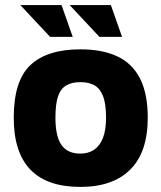

<svg xmlns="http://www.w3.org/2000/svg" viewBox="-20 -720 635 755"><path d="M296 15Q165 15 99.5 -53Q34 -121 34 -257Q34 -403 100 -464.5Q166 -526 296 -526Q382 -526 441 -498.5Q500 -471 530.5 -411.5Q561 -352 561 -257Q561 -122 492.5 -53.5Q424 15 296 15ZM296 -116Q328 -116 350.5 -131.5Q373 -147 385 -178Q397 -209 397 -257Q397 -312 385 -342.5Q373 -373 350.5 -385Q328 -397 296 -397Q263 -397 241 -384.5Q219 -372 208.5 -342Q198 -312 198 -257Q198 -183 222 -149.5Q246 -116 296 -116ZM177 -575 60 -700H222L266 -575ZM371 -575 254 -700H416L460 -575Z"/></svg>

Font: Maven Pro ExtraBold
Style: Regular
Weight: 800
Designer: Joe Prince
Foundry: Joe Prince
Version: Version 2.100